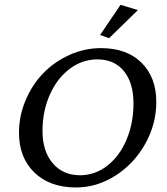

<svg xmlns="http://www.w3.org/2000/svg" viewBox="-20 -786 710 814"><path d="M442.4 -624 404.3 -637.7 491.2 -765.6 564.5 -743.2ZM302.7 8.8Q191.4 8.8 126 -54.4Q60.5 -117.7 60.5 -223.6Q60.5 -294.4 88.4 -360.6Q116.2 -426.8 163.1 -475.3Q210 -523.9 274.2 -553Q338.4 -582 408.2 -582Q517.1 -582 579.8 -520.3Q642.6 -458.5 642.6 -353.5Q642.6 -259.8 595.5 -175.8Q548.3 -91.8 469.5 -41.5Q390.6 8.8 302.7 8.8ZM319.3 -43Q382.3 -43 434.3 -83Q486.3 -123 516.1 -193.1Q545.9 -263.2 545.9 -347.7Q545.9 -434.6 505.4 -484.4Q464.8 -534.2 392.6 -534.2Q328.6 -534.2 275.1 -493.9Q221.7 -453.6 190.9 -383.8Q160.2 -314 160.2 -230.5Q160.2 -145 203.4 -94Q246.6 -43 319.3 -43Z"/></svg>

Font: Crimson Pro
Style: Italic
Weight: 400
Italic angle: -12°
Designer: Jacques Le Bailly
Foundry: Baron von Fonthausen
Version: Version 1.003